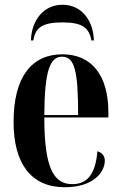

<svg xmlns="http://www.w3.org/2000/svg" viewBox="-20 -776 509 806"><path d="M110 -606H120C128 -658 155 -682 242 -682C328 -682 354 -658 364 -606H374C373 -681 329 -756 242 -756C156 -756 111 -681 110 -606ZM252 10C371 10 420 -52 420 -102C420 -122 407 -136 389 -141C380 -37 341 -3 283 -3C203 -3 166 -76 166 -283H435V-304C435 -461 364 -548 242 -548C112 -548 37 -452 37 -264C37 -91 109 10 252 10ZM308 -293H166C167 -480 190 -538 241 -538C293 -538 308 -479 308 -293Z"/></svg>

Font: Noto Serif Display ExtraCondensed
Style: Bold
Weight: 700
Width: 2
Designer: Monotype Design Team
Foundry: Monotype Imaging Inc.
Version: Version 2.009